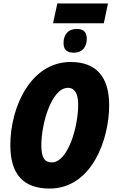

<svg xmlns="http://www.w3.org/2000/svg" viewBox="-20 -1085 663 1115"><path d="M288 -950H583L607 -1065H313ZM409 -779C461 -779 484 -816 484 -860C484 -903 460 -917 425 -917C377 -917 349 -885 349 -836C349 -794 371 -779 409 -779ZM268 10C512 10 614 -273 614 -474C614 -634 543 -725 390 -725C160 -725 40 -466 40 -242C40 -75 114 10 268 10ZM281 -142C241 -142 220 -166 220 -242C220 -366 279 -575 375 -575C413 -575 434 -542 434 -477C434 -346 374 -142 281 -142Z"/></svg>

Font: Noto Sans Condensed Black
Style: Italic
Weight: 900
Width: 3
Italic angle: -12°
Designer: Monotype Design Team
Foundry: Monotype Imaging Inc.
Version: Version 2.013